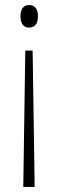

<svg xmlns="http://www.w3.org/2000/svg" viewBox="-20 -562 285 759"><path d="M95 -542C77 -542 61 -531 61 -498C61 -464 77 -453 95 -453C114 -453 130 -464 130 -498C130 -531 114 -542 95 -542ZM109 -362H80L72 177H117Z"/></svg>

Font: Noto Serif Devanagari Condensed ExtraLight
Style: Regular
Weight: 200
Width: 3
Designer: Universal Thirst, Indian Type Foundry and the Monotype Design Team
Foundry: Monotype Imaging Inc.
Version: Version 2.004